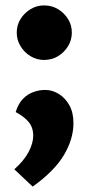

<svg xmlns="http://www.w3.org/2000/svg" viewBox="-20 -530 327 711"><path d="M143 -308Q116 -308 93 -322Q70 -336 56 -359Q42 -382 42 -409Q42 -437 56 -459.5Q70 -482 93 -496Q116 -510 143 -510Q172 -510 195 -496Q218 -482 232 -459.5Q246 -437 246 -409Q246 -382 232 -359Q218 -336 195 -322Q172 -308 143 -308ZM252 -74Q252 -15 216.5 44.5Q181 104 101 161L33 97Q69 65 86 32.5Q103 0 103 -27Q103 -59 85 -79.5Q67 -100 38 -115Q48 -147 65.5 -164.5Q83 -182 104.5 -189.5Q126 -197 147 -197Q174 -197 198 -182Q222 -167 237 -140Q252 -113 252 -74Z"/></svg>

Font: Gabarito
Style: Bold
Weight: 700
Designer: Leandro Assis / Alvaro Franca / Felipe Casaprima
Foundry: Naipe Foundry
Version: Version 1.000